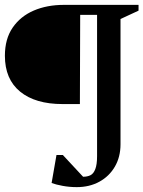

<svg xmlns="http://www.w3.org/2000/svg" viewBox="-22 -632 588 788"><path d="M293.1 136Q263.2 136 235.1 130.8Q207 125.6 189.8 119.1L209.8 4.1H235.9L319 93.4Q336.9 93.4 349.5 87Q362.1 80.6 369.2 61.8Q376.4 43 376.4 8.9V-571.1H307.1L305.9 -204.9H234.9Q122.9 -204.9 60.5 -256Q-1.9 -307.1 -1.9 -403.1Q-1.9 -472.3 30 -518.7Q61.9 -565.1 116.4 -588.6Q171 -612 240 -612H546.6V-588.3L472.6 -554V-39.9Q472.6 12.1 449.4 52Q426.1 91.9 385.6 113.9Q345.1 136 293.1 136Z"/></svg>

Font: Ancizar Serif Light
Style: Regular
Weight: 300
Designer: Cesar Puertas, Viviana Monsalve, Julian Moncada, Julian Prieto, Jose Castro, Felipe Aragon, Mariel Hernandez, Sara Alarc
Version: Version 8.100